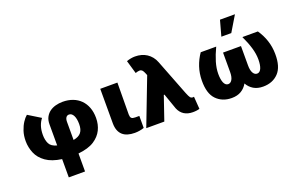

<svg xmlns="http://www.w3.org/2000/svg" viewBox="-109 -1288 3133 1987"><g transform="rotate(-20 1458.0 -294.5)"><path d="M91.3 -409.4Q108.3 -459.9 131.6 -495.6Q154.8 -531.2 180.4 -552.6L316.8 -468.8Q291.9 -437.5 278.1 -396Q264.2 -354.4 264.2 -299.7Q264.2 -243.3 284.1 -203.1Q303.6 -163.4 366.5 -147V-380.7Q366.5 -425.4 383.5 -457.9Q400.6 -490.4 429 -511.4Q457.4 -532.3 494.7 -542.4Q532 -552.6 572.4 -552.6Q633.9 -552.6 683.8 -533.6Q733.7 -514.6 768.8 -479Q804 -443.5 823.2 -392.8Q842.3 -342 842.3 -278.4Q842.3 -205.6 813.2 -146.7Q784.1 -87.7 722.3 -47.2Q658 -5.3 545.5 6.4V204.5H366.5V3.2Q257.1 -12.1 193.5 -57.5Q128.9 -103.3 102.6 -166.5Q75.3 -231.9 75.3 -299.7Q75.3 -360.1 91.3 -409.4ZM545.5 -142.4Q575.3 -147.7 596.4 -158.4Q617.5 -169 630.9 -185.9Q644.2 -202.8 650.2 -225.7Q656.2 -248.6 656.2 -278.4Q656.2 -308.2 651.5 -332Q646.7 -355.8 638 -372.3Q629.3 -388.8 617.2 -397.5Q605.1 -406.2 590.2 -406.2Q568.9 -406.2 557.2 -389.4Q545.5 -372.5 545.5 -342.3Z M985.8 -545.5H1174.7L1171.9 -194.6Q1172.2 -180.4 1174.9 -170.5Q1177.6 -160.5 1183.8 -154.7Q1190 -148.8 1200.3 -146.1Q1210.6 -143.5 1225.9 -143.5H1269.9V-11.4Q1246.1 -2.8 1219.6 1.4Q1193.2 5.7 1167.6 5.7Q1125 5.7 1091.3 -4.3Q1057.5 -14.2 1034.3 -35Q1011 -55.8 998.6 -87.9Q986.2 -120 985.8 -164.8Z M1490.8 -512.8 1481.5 -535.5Q1476.2 -548.3 1471.2 -557.4Q1466.3 -566.4 1460.6 -572.3Q1454.9 -578.1 1448.2 -581Q1441.4 -583.8 1432.5 -583.8Q1414.8 -583.8 1386.4 -573.9L1343.8 -720.2Q1393.8 -737.2 1437.5 -737.2Q1473.7 -737.2 1506 -728.3Q1538.4 -719.5 1565.3 -701.9Q1592.3 -684.3 1613.5 -658.2Q1634.6 -632.1 1647.7 -598L1801.1 -203.1Q1809.3 -181.8 1816.4 -168Q1823.5 -154.1 1828.5 -147.7Q1838.8 -134.9 1857.2 -134.9Q1866.1 -134.9 1869.3 -136.4L1879.3 0Q1871.8 2.8 1862.2 4.8Q1852.6 6.7 1842.9 7.8Q1833.1 8.9 1823.3 9.4Q1813.6 9.9 1805.4 9.9Q1749.3 9.9 1710 -14.7Q1670.8 -39.4 1650.6 -88.1L1589.8 -261.4H1582.4L1492.9 0H1294Z M2002.8 -266.3Q2003.6 -344.8 2027 -415Q2050.4 -485.1 2092.3 -545.5H2262.8Q2226.2 -468.4 2206.1 -400.6Q2186.1 -332.7 2186.1 -272Q2186.1 -241.8 2190 -217Q2193.9 -192.1 2201.5 -174.5Q2209.2 -157 2220.9 -147.4Q2232.6 -137.8 2247.9 -137.8Q2274.5 -137.8 2291.4 -166.7Q2308.2 -195.7 2308.2 -250V-463.1H2505.7V-250Q2505.7 -195.7 2522.5 -166.7Q2539.4 -137.8 2566.1 -137.8Q2581.7 -137.8 2593.2 -147.4Q2604.8 -157 2612.4 -174.5Q2620 -192.1 2623.9 -217Q2627.8 -241.8 2627.8 -272Q2627.8 -332.7 2607.8 -400.6Q2587.7 -468.4 2551.1 -545.5H2721.6Q2763.5 -485.1 2786.9 -415Q2810.4 -344.8 2811.1 -266.3Q2812.9 -123.6 2748.9 -57.2Q2684.7 9.9 2579.5 9.9Q2518.1 9.9 2475.3 -15.8Q2432.5 -41.5 2407 -87Q2381.4 -41.5 2338.6 -15.8Q2295.8 9.9 2234.4 9.9Q2130.3 9.9 2065.3 -57.2Q2001.1 -123.2 2002.8 -266.3ZM2394.9 -794H2559.7L2457.4 -623.6H2348Z"/></g></svg>

Font: Inter P Black
Style: Regular
Weight: 900
Designer: Rasmus Andersson
Foundry: rsms
Version: Version 3.018;git-588b23468